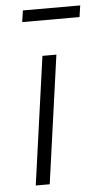

<svg xmlns="http://www.w3.org/2000/svg" viewBox="-52 -748 410 781"><g transform="rotate(-5 153.0 -357.0)"><path d="M192 -523 119 0H62L135 -523ZM299 -667H65L72 -714H306Z"/></g></svg>

Font: Glekhifnjqigglhiwekvrgaqftz
Style: Regular
Weight: 300
Italic angle: -8°
Designer: Carrois Corporate & Edenspiekermann
Foundry: Carrois Corporate GbR & Edenspiekermann AG
Version: Version 2.001